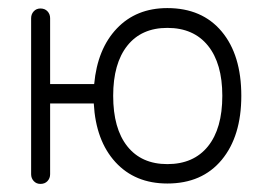

<svg xmlns="http://www.w3.org/2000/svg" viewBox="-20 -441 664 475"><path d="M80 14Q70 14 63.5 7Q57 0 57 -10V-396Q57 -406 63.5 -413Q70 -420 80 -420Q91 -420 97.5 -413Q104 -406 104 -396V-233H213Q221 -320 269 -370.5Q317 -421 394 -421Q480 -421 528.5 -363Q577 -305 577 -204Q577 -104 528.5 -45.5Q480 13 394 13Q314 13 265.5 -40Q217 -93 212 -185H104V-10Q104 0 97.5 7Q91 14 80 14ZM394 -35Q459 -35 494.5 -79Q530 -123 530 -204Q530 -284 494.5 -328Q459 -372 394 -372Q330 -372 295 -328Q260 -284 260 -204Q260 -123 295 -79Q330 -35 394 -35Z"/></svg>

Font: Zen Kurenaido
Style: ARC
Weight: 400
Designer: Yoshimichi Ohira
Foundry: Positype
Version: Version 1.001